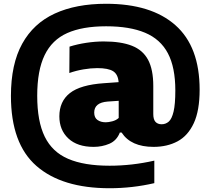

<svg xmlns="http://www.w3.org/2000/svg" viewBox="-20 -769 1117 1019"><path d="M561.5 230Q309 230 173.5 111.8Q38 -6.5 38 -260Q38 -428.5 97.8 -536.8Q157.5 -645 270.5 -697Q383.5 -749 543 -749Q782.5 -749 911 -635.2Q1039.5 -521.5 1039.5 -293Q1039.5 -182 1008.5 -115.2Q977.5 -48.5 922.5 -19Q867.5 10.5 795 10.5Q675 10.5 625.5 -65.5H616Q599.5 -23 560.8 -6.2Q522 10.5 477 10.5Q390.5 10.5 342.8 -34.2Q295 -79 295 -151.5Q295 -231 351 -275Q407 -319 532.5 -327.5L609.5 -333Q606.5 -374 580.8 -390.8Q555 -407.5 496 -407.5Q462.5 -407.5 422.8 -400.8Q383 -394 348 -381.5L349 -521.5Q390 -534.5 438 -541.8Q486 -549 530.5 -549Q622 -549 680 -526.2Q738 -503.5 765.8 -451.8Q793.5 -400 793.5 -312.5V-164Q793.5 -135 805.2 -122.2Q817 -109.5 838 -109.5Q859.5 -109.5 875.8 -123.8Q892 -138 901.2 -176.8Q910.5 -215.5 910.5 -289Q910.5 -411.5 871 -486.2Q831.5 -561 750 -595.2Q668.5 -629.5 543 -629.5Q417.5 -629.5 336.8 -593.5Q256 -557.5 216.8 -476.2Q177.5 -395 177.5 -260.5Q177.5 -125 217.5 -43.5Q257.5 38 342.2 74.2Q427 110.5 561.5 110.5Q680.5 110.5 799 83.5V203Q682.5 230 561.5 230ZM480 -171.5Q480 -144.5 497.5 -132.2Q515 -120 541 -120Q555.5 -120 576 -125.2Q596.5 -130.5 610 -143V-234L551.5 -230Q480 -224.5 480 -171.5Z"/></svg>

Font: Encode Sans XBd
Style: Regular
Weight: 800
Designer: Multiple Designers
Foundry: Impallari Type
Version: Version 3.002; ttfautohint (v1.8.3) -l 8 -r 50 -G 200 -x 14 